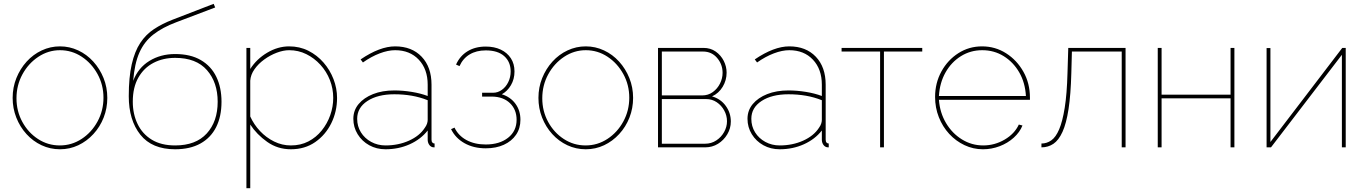

<svg xmlns="http://www.w3.org/2000/svg" viewBox="-20 -769 7127 1002"><path d="M293 10Q242 10 197 -11Q152 -32 118 -69.5Q84 -107 65 -155.5Q46 -204 46 -258Q46 -313 65.5 -361.5Q85 -410 119 -447.5Q153 -485 198 -506Q243 -527 293 -527Q343 -527 388 -506Q433 -485 467 -447.5Q501 -410 520.5 -361.5Q540 -313 540 -258Q540 -204 521 -155.5Q502 -107 467.5 -69.5Q433 -32 388.5 -11Q344 10 293 10ZM66 -256Q66 -189 96.5 -133Q127 -77 178.5 -43.5Q230 -10 292 -10Q354 -10 406 -44Q458 -78 489 -135Q520 -192 520 -259Q520 -326 489 -382.5Q458 -439 406.5 -473Q355 -507 293 -507Q232 -507 180 -472.5Q128 -438 97 -381Q66 -324 66 -256Z M894 10Q773 10 712.5 -66Q652 -142 652 -267Q652 -366 667.5 -433.5Q683 -501 712 -545Q741 -589 783.5 -617Q826 -645 880 -666L1095 -749L1103 -730L900 -653Q828 -626 780.5 -589Q733 -552 707.5 -494.5Q682 -437 675 -347Q701 -415 759.5 -451Q818 -487 894 -487Q974 -487 1028 -455.5Q1082 -424 1109 -368Q1136 -312 1136 -238Q1136 -161 1108 -105.5Q1080 -50 1026 -20Q972 10 894 10ZM894 -10Q1002 -10 1059 -72.5Q1116 -135 1116 -238Q1116 -339 1060 -403Q1004 -467 894 -467Q831 -467 781 -441Q731 -415 702 -364Q673 -313 673 -238Q673 -174 698 -122Q723 -70 772 -40Q821 -10 894 -10Z M1498 10Q1429 10 1374.5 -28.5Q1320 -67 1286 -119V213H1266V-519H1286V-409Q1319 -461 1374.5 -494Q1430 -527 1489 -527Q1544 -527 1589.5 -504Q1635 -481 1668.5 -442.5Q1702 -404 1720.5 -356Q1739 -308 1739 -258Q1739 -187 1709 -126Q1679 -65 1625 -27.5Q1571 10 1498 10ZM1498 -10Q1549 -10 1589.5 -31Q1630 -52 1659 -88Q1688 -124 1703.5 -168Q1719 -212 1719 -258Q1719 -307 1701.5 -351.5Q1684 -396 1652 -431Q1620 -466 1578.5 -486.5Q1537 -507 1489 -507Q1459 -507 1424.5 -494Q1390 -481 1359 -458.5Q1328 -436 1308 -407.5Q1288 -379 1286 -348V-161Q1305 -119 1337 -85Q1369 -51 1410.5 -30.5Q1452 -10 1498 -10Z M1824 -149Q1824 -193 1851.5 -226Q1879 -259 1927 -278Q1975 -297 2038 -297Q2082 -297 2128.5 -289.5Q2175 -282 2212 -268V-327Q2212 -408 2165.5 -457.5Q2119 -507 2042 -507Q2005 -507 1961.5 -490.5Q1918 -474 1874 -443L1862 -459Q1912 -493 1957 -510Q2002 -527 2042 -527Q2129 -527 2180.5 -473Q2232 -419 2232 -327V-40Q2232 -30 2236.5 -25Q2241 -20 2248 -20V0Q2242 0 2239 -0.5Q2236 -1 2234 -2Q2224 -6 2218 -16.5Q2212 -27 2212 -40V-88Q2176 -42 2118 -16Q2060 10 1992 10Q1945 10 1907 -11Q1869 -32 1846.5 -68.5Q1824 -105 1824 -149ZM2197 -102Q2205 -113 2208.5 -123.5Q2212 -134 2212 -143V-246Q2172 -262 2128.5 -269.5Q2085 -277 2038 -277Q1951 -277 1897.5 -242Q1844 -207 1844 -149Q1844 -110 1863.5 -78.5Q1883 -47 1917 -28.5Q1951 -10 1992 -10Q2059 -10 2114.5 -35Q2170 -60 2197 -102Z M2515 5Q2452 5 2404.5 -21.5Q2357 -48 2334 -95L2352 -103Q2372 -61 2414.5 -38Q2457 -15 2515 -15Q2587 -15 2631.5 -50Q2676 -85 2676 -144Q2676 -197 2641.5 -230.5Q2607 -264 2548 -265H2496V-285H2554Q2578 -285 2599 -300Q2620 -315 2632.5 -340.5Q2645 -366 2645 -396Q2645 -446 2611.5 -476Q2578 -506 2515 -506Q2466 -506 2431 -485Q2396 -464 2378 -424L2360 -432Q2380 -477 2420 -501.5Q2460 -526 2515 -526Q2560 -526 2593.5 -510Q2627 -494 2646 -465Q2665 -436 2665 -396Q2665 -356 2646.5 -324.5Q2628 -293 2599 -277Q2644 -263 2670 -227.5Q2696 -192 2696 -144Q2696 -99 2673 -65.5Q2650 -32 2609.5 -13.5Q2569 5 2515 5Z M3037 10Q2986 10 2941 -11Q2896 -32 2862 -69.5Q2828 -107 2809 -155.5Q2790 -204 2790 -258Q2790 -313 2809.5 -361.5Q2829 -410 2863 -447.5Q2897 -485 2942 -506Q2987 -527 3037 -527Q3087 -527 3132 -506Q3177 -485 3211 -447.5Q3245 -410 3264.5 -361.5Q3284 -313 3284 -258Q3284 -204 3265 -155.5Q3246 -107 3211.5 -69.5Q3177 -32 3132.5 -11Q3088 10 3037 10ZM2810 -256Q2810 -189 2840.5 -133Q2871 -77 2922.5 -43.5Q2974 -10 3036 -10Q3098 -10 3150 -44Q3202 -78 3233 -135Q3264 -192 3264 -259Q3264 -326 3233 -382.5Q3202 -439 3150.5 -473Q3099 -507 3037 -507Q2976 -507 2924 -472.5Q2872 -438 2841 -381Q2810 -324 2810 -256Z M3414 0V-519H3651Q3688 -519 3715 -500Q3742 -481 3757 -451.5Q3772 -422 3772 -390Q3772 -350 3751.5 -316Q3731 -282 3696 -266Q3741 -253 3767.5 -216.5Q3794 -180 3794 -135Q3794 -99 3775.5 -68Q3757 -37 3727 -18.5Q3697 0 3660 0ZM3434 -19H3660Q3692 -19 3718 -36Q3744 -53 3759 -80Q3774 -107 3774 -136Q3774 -166 3759.5 -192.5Q3745 -219 3720.5 -235.5Q3696 -252 3665 -252H3434ZM3434 -271H3644Q3676 -271 3700 -288.5Q3724 -306 3737.5 -333Q3751 -360 3751 -389Q3751 -433 3722.5 -466.5Q3694 -500 3649 -500H3434Z M3881 -149Q3881 -193 3908.5 -226Q3936 -259 3984 -278Q4032 -297 4095 -297Q4139 -297 4185.5 -289.5Q4232 -282 4269 -268V-327Q4269 -408 4222.5 -457.5Q4176 -507 4099 -507Q4062 -507 4018.5 -490.5Q3975 -474 3931 -443L3919 -459Q3969 -493 4014 -510Q4059 -527 4099 -527Q4186 -527 4237.5 -473Q4289 -419 4289 -327V-40Q4289 -30 4293.5 -25Q4298 -20 4305 -20V0Q4299 0 4296 -0.5Q4293 -1 4291 -2Q4281 -6 4275 -16.5Q4269 -27 4269 -40V-88Q4233 -42 4175 -16Q4117 10 4049 10Q4002 10 3964 -11Q3926 -32 3903.5 -68.5Q3881 -105 3881 -149ZM4254 -102Q4262 -113 4265.5 -123.5Q4269 -134 4269 -143V-246Q4229 -262 4185.5 -269.5Q4142 -277 4095 -277Q4008 -277 3954.5 -242Q3901 -207 3901 -149Q3901 -110 3920.5 -78.5Q3940 -47 3974 -28.5Q4008 -10 4049 -10Q4116 -10 4171.5 -35Q4227 -60 4254 -102Z M4573 0V-500H4372V-519H4793V-500H4593V0Z M5110 10Q5059 10 5013.5 -11.5Q4968 -33 4933.5 -70.5Q4899 -108 4879.5 -157.5Q4860 -207 4860 -263Q4860 -336 4893 -396Q4926 -456 4981.5 -491.5Q5037 -527 5105 -527Q5174 -527 5230.5 -491Q5287 -455 5321 -394.5Q5355 -334 5355 -259Q5355 -256 5355 -253.5Q5355 -251 5355 -248H4880Q4885 -181 4917 -127Q4949 -73 5000 -41.5Q5051 -10 5111 -10Q5171 -10 5223 -40.5Q5275 -71 5297 -119L5316 -114Q5302 -79 5270.5 -50.5Q5239 -22 5197 -6Q5155 10 5110 10ZM4880 -268H5334Q5330 -338 5299 -391.5Q5268 -445 5218 -476Q5168 -507 5106 -507Q5045 -507 4995 -476Q4945 -445 4914.5 -391Q4884 -337 4880 -268Z M5415 0V-20Q5443 -20 5466.5 -36.5Q5490 -53 5507.5 -94Q5525 -135 5536.5 -206.5Q5548 -278 5551 -388L5555 -519H5854V0H5834V-500H5574L5571 -388Q5568 -275 5556.5 -200Q5545 -125 5525 -81Q5505 -37 5477.5 -18.5Q5450 0 5415 0Z M6022 0V-519H6042V-275H6402V-519H6422V0H6402V-256H6042V0Z M6590 0V-518H6610V-28L6985 -519H7003V0H6983V-483L6613 0Z"/></svg>

Font: Raleway Thin
Style: Regular
Weight: 100
Designer: Matt McInerney, Pablo Impallari, Rodrigo Fuenzalida
Foundry: Matt McInerney, Pablo Impallari, Rodrigo Fuenzalida
Version: Version 4.026